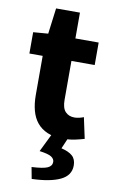

<svg xmlns="http://www.w3.org/2000/svg" viewBox="-96 -678 574 967"><g transform="rotate(10 191.5 -194.5)"><path d="M256 12Q210 12 177.5 -2Q145 -16 124.5 -41Q104 -66 94.5 -101.5Q85 -137 85 -180V-381H17V-490L93 -496L110 -628H232V-496H351V-381H232V-182Q232 -140 249.5 -121.5Q267 -103 296 -103Q308 -103 320.5 -106Q333 -109 343 -113L366 -6Q346 0 319 6Q292 12 256 12ZM138 239 127 180Q186 177 208 167Q230 157 230 136Q230 121 214.5 110.5Q199 100 153 94L201 -4H287L259 61Q297 70 316 87Q335 104 335 136Q335 187 283.5 211.5Q232 236 138 239Z"/></g></svg>

Font: TT Toshiba Sans
Style: Bold
Weight: 700
Designer: Paul D. Hunt
Foundry: Toshiba Corporation
Version: Version 2.020;PS 2.000;hotconv 1.0.86;makeotf.lib2.5.63406